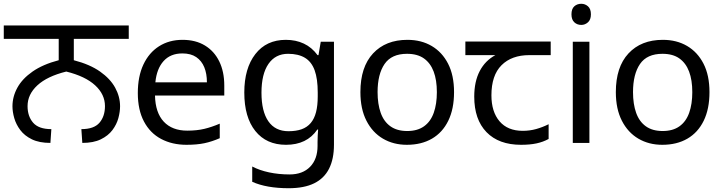

<svg xmlns="http://www.w3.org/2000/svg" viewBox="-27 -757 3832 1017"><path d="M240 0Q181 0 142 -19Q103 -38 80.5 -68Q58 -98 48.5 -131.5Q39 -165 39 -194Q39 -245 65 -292.5Q91 -340 145.5 -378Q200 -416 284 -438V-551H-7V-622H655V-551H364V-438Q449 -416 503 -378Q557 -340 583 -292.5Q609 -245 609 -194Q609 -165 600 -131.5Q591 -98 568.5 -68Q546 -38 507 -19Q468 0 409 0L404 -73Q471 -73 500 -107Q529 -141 529 -195Q529 -257 477 -305Q425 -353 324 -378Q223 -353 171 -305Q119 -257 119 -195Q119 -141 148.5 -107Q178 -73 245 -73Z M940 -546Q1009 -546 1058.5 -516Q1108 -486 1134.5 -431.5Q1161 -377 1161 -304V-251H794Q796 -160 840.5 -112.5Q885 -65 965 -65Q1016 -65 1055.5 -74.5Q1095 -84 1137 -102V-25Q1096 -7 1056 1.5Q1016 10 961 10Q885 10 826.5 -21Q768 -52 735.5 -113.5Q703 -175 703 -264Q703 -352 732.5 -415Q762 -478 815.5 -512Q869 -546 940 -546ZM939 -474Q876 -474 839.5 -433.5Q803 -393 796 -321H1069Q1069 -367 1055 -401Q1041 -435 1012.5 -454.5Q984 -474 939 -474Z M1487 -546Q1540 -546 1582.5 -526Q1625 -506 1655 -465H1660L1672 -536H1742V9Q1742 85 1716 136.5Q1690 188 1637 214Q1584 240 1502 240Q1444 240 1395.5 231.5Q1347 223 1309 206V125Q1347 145 1398 156Q1449 167 1507 167Q1576 167 1615.5 126.5Q1655 86 1655 16V-5Q1655 -17 1656 -39.5Q1657 -62 1658 -71H1654Q1626 -30 1584.5 -10Q1543 10 1488 10Q1384 10 1325.5 -63Q1267 -136 1267 -267Q1267 -395 1325.5 -470.5Q1384 -546 1487 -546ZM1499 -472Q1432 -472 1395 -418.5Q1358 -365 1358 -266Q1358 -167 1394.5 -114.5Q1431 -62 1501 -62Q1542 -62 1571 -72.5Q1600 -83 1619 -105.5Q1638 -128 1647 -163Q1656 -198 1656 -246V-267Q1656 -340 1639.5 -385Q1623 -430 1588 -451Q1553 -472 1499 -472Z M2378 -269Q2378 -180 2347.5 -117.5Q2317 -55 2261 -22.5Q2205 10 2128 10Q2057 10 2001.5 -22.5Q1946 -55 1914 -117.5Q1882 -180 1882 -269Q1882 -402 1949 -474Q2016 -546 2131 -546Q2204 -546 2259.5 -513.5Q2315 -481 2346.5 -419.5Q2378 -358 2378 -269ZM1973 -269Q1973 -206 1989.5 -159.5Q2006 -113 2041 -88Q2076 -63 2130 -63Q2184 -63 2219 -88Q2254 -113 2270.5 -159.5Q2287 -206 2287 -269Q2287 -333 2270 -378Q2253 -423 2218.5 -447.5Q2184 -472 2129 -472Q2047 -472 2010 -418Q1973 -364 1973 -269Z M2733 10Q2615 10 2550 -57Q2485 -124 2485 -245Q2485 -325 2514 -380.5Q2543 -436 2597 -465H2438V-537H2890V-465H2777Q2683 -465 2629.5 -411.5Q2576 -358 2576 -252Q2576 -165 2619 -114.5Q2662 -64 2742 -64Q2779 -64 2813 -73.5Q2847 -83 2879 -99V-21Q2850 -5 2815 2.5Q2780 10 2733 10Z M3095 -536V0H3007V-536ZM3052 -737Q3072 -737 3087.5 -723.5Q3103 -710 3103 -681Q3103 -653 3087.5 -639Q3072 -625 3052 -625Q3030 -625 3015 -639Q3000 -653 3000 -681Q3000 -710 3015 -723.5Q3030 -737 3052 -737Z M3731 -269Q3731 -180 3700.5 -117.5Q3670 -55 3614 -22.5Q3558 10 3481 10Q3410 10 3354.5 -22.5Q3299 -55 3267 -117.5Q3235 -180 3235 -269Q3235 -402 3302 -474Q3369 -546 3484 -546Q3557 -546 3612.5 -513.5Q3668 -481 3699.5 -419.5Q3731 -358 3731 -269ZM3326 -269Q3326 -206 3342.5 -159.5Q3359 -113 3394 -88Q3429 -63 3483 -63Q3537 -63 3572 -88Q3607 -113 3623.5 -159.5Q3640 -206 3640 -269Q3640 -333 3623 -378Q3606 -423 3571.5 -447.5Q3537 -472 3482 -472Q3400 -472 3363 -418Q3326 -364 3326 -269Z"/></svg>

Font: lgurmukhi05
Style: Book
Weight: 400
Designer: Jelle Bosma - Monotype Design Team
Foundry: Monotype Imaging Inc.
Version: Version 2.003